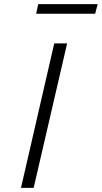

<svg xmlns="http://www.w3.org/2000/svg" viewBox="-20 -904 490 924"><path d="M142 0 303 -695H241L81 0ZM438 -838 450 -884H164L154 -838Z"/></svg>

Font: RazerF5 Light
Style: Italic
Weight: 300
Foundry: Razer Inc.
Version: Version 2